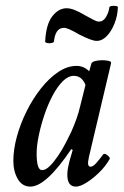

<svg xmlns="http://www.w3.org/2000/svg" viewBox="-20 -644 435 676"><path d="M87 13Q58 13 42.5 -14Q27 -41 27 -77Q27 -118 39.5 -163.5Q52 -209 74 -253Q96 -297 124.5 -333Q153 -369 185 -390.5Q217 -412 250 -412Q275 -412 294 -393L302 -421Q304 -426 315 -429Q326 -432 339.5 -432Q353 -432 363 -429.5Q373 -427 371 -421L293 -91Q292 -84 291 -79.5Q290 -75 290 -70Q290 -57 299 -57Q307 -57 318 -69Q329 -81 343 -100Q346 -104 352.5 -101Q359 -98 363.5 -92.5Q368 -87 366 -84Q352 -59 329.5 -37Q307 -15 284.5 -1Q262 13 247 13Q217 13 217 -29Q217 -41 219.5 -54Q222 -67 225 -78L236 -116L231 -119Q142 13 87 13ZM128 -45Q141 -45 155.5 -59.5Q170 -74 184.5 -95.5Q199 -117 211 -140Q223 -163 231 -180Q241 -203 249 -225Q257 -247 262 -269L281 -345Q268 -377 240 -377Q220 -377 201 -358Q182 -339 165.5 -308Q149 -277 136.5 -240Q124 -203 116.5 -167Q109 -131 109 -103Q109 -45 128 -45ZM170 -498Q169 -494 161.5 -492.5Q154 -491 146.5 -492.5Q139 -494 139 -498Q142 -558 164 -586.5Q186 -615 215 -615Q238 -615 278 -591Q298 -580 309.5 -574Q321 -568 328 -568Q344 -568 353.5 -584.5Q363 -601 365 -618Q366 -622 373.5 -623Q381 -624 388 -623Q395 -622 395 -618Q394 -589 383.5 -562Q373 -535 356.5 -517.5Q340 -500 320 -500Q303 -500 258 -523Q219 -546 206 -546Q189 -546 180.5 -533Q172 -520 170 -498Z"/></svg>

Font: Junicode Two Beta Condensed Medium
Style: Italic
Weight: 500
Width: 3
Italic angle: -9°
Version: Version 1.053; ttfautohint (v1.8.4)